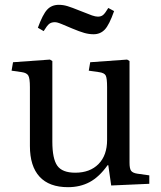

<svg xmlns="http://www.w3.org/2000/svg" viewBox="-20 -762 669 796"><path d="M262 14Q184 14 144 -29.5Q104 -73 104 -157V-401Q104 -437 97.5 -448.5Q91 -460 70 -463L28 -469L34 -504L187 -515L197 -509V-175Q197 -104 217.5 -75Q238 -46 292 -46Q353 -46 388.5 -82Q424 -118 424 -182V-401Q424 -437 418.5 -448.5Q413 -460 390 -463L348 -469L354 -504L507 -515L517 -509V-87Q517 -63 523.5 -54Q530 -45 549 -42L599 -35V0L441 7L429 -77H426Q391 -28 351.5 -7Q312 14 262 14ZM368 -620Q349 -620 329.5 -625.5Q310 -631 279 -644Q251 -656 237.5 -661.5Q224 -667 218 -668.5Q212 -670 207 -670Q193 -670 184 -663Q175 -656 161 -633L137 -647Q157 -702 175.5 -722Q194 -742 224 -742Q242 -742 260 -736.5Q278 -731 310 -718Q347 -703 361.5 -698Q376 -693 386 -693Q399 -693 407.5 -700Q416 -707 429 -729L453 -716Q433 -659 414.5 -639.5Q396 -620 368 -620Z"/></svg>

Font: Literata 36pt
Style: Regular
Weight: 400
Designer: Latin by Veronika Burian and Jose Scaglione. Greek by Irene Vlachou. Cyrillic by Vera Evstafieva.
Foundry: TypeTogether
Version: Version 3.002